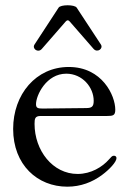

<svg xmlns="http://www.w3.org/2000/svg" viewBox="-20 -701 495 733"><path d="M236.9 11.7C287.6 11.7 332.4 -5.3 370 -33.4C397 -53.3 424.7 -82.4 424.7 -97.3C424.7 -103 420.8 -106.5 414.8 -106.5C407.7 -106.5 404.5 -101.6 396 -92.3C371.1 -63.9 327.8 -36.9 276.3 -36.9C181.1 -36.9 111.9 -126.4 111.9 -228.3C111.9 -248.6 114 -258.2 135.3 -258.2H388.1C411.9 -258.2 420.1 -260.3 420.1 -282.3C420.1 -336.3 370 -445.3 242.5 -445.3C117.2 -445.3 30.2 -340.6 30.2 -208.8C30.2 -71.4 123.2 11.7 236.9 11.7ZM111.9 -531.2C101.2 -515.3 125 -497.5 139.6 -514.2L231.2 -619.3C236.9 -625 240.8 -625 246.1 -619L337.4 -514.2C351.9 -498.2 375.4 -515.6 365.1 -531.2L272.7 -671.9C264.9 -683.9 211.6 -683.9 203.8 -671.9ZM117.5 -303.3C117.5 -337 156.6 -419.7 233 -419.7C294.4 -419.7 337.7 -367.9 337.7 -316.1C337.7 -293.3 329.9 -288.7 309.3 -288.4C186.4 -287.3 144.5 -286.6 142.4 -286.6C124.6 -286.6 117.5 -288.7 117.5 -303.3Z"/></svg>

Font: Margiela Serif Text
Style: Regular
Weight: 400
Designer: Andreas Faust, Stefan Endress
Version: Version 1.002;FEAKit 1.0